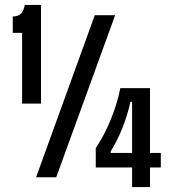

<svg xmlns="http://www.w3.org/2000/svg" viewBox="-20 -722 709 782"><path d="M70 -300V-588H32V-655Q55 -655 66 -667Q77 -679 81 -702H147V-300ZM127 0 366 -660H449L209 0ZM370 -40V-119Q406 -172 432.5 -238.5Q459 -305 470 -363H591V-99H635V-40H591V40H518V-40ZM431 -99H518V-307H511Q500 -255 479 -202Q458 -149 431 -106Z"/></svg>

Font: Bricolage Grotesque 12pt Condensed
Style: Regular
Weight: 400
Width: 3
Designer: Mathieu Triay
Foundry: Atelier Triay
Version: Version 1.001; ttfautohint (v1.8.4.7-5d5b);gftools[0.9.33.de